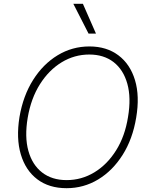

<svg xmlns="http://www.w3.org/2000/svg" viewBox="-20 -982 792 1012"><path d="M697.8 -361.9Q679.3 -249.6 626.6 -166Q573.9 -82.4 497.5 -36.2Q421.2 9.9 331 9.9Q238.6 9.9 176.7 -36.9Q114.7 -83.8 89.7 -168.3Q64.6 -252.8 82.7 -365.4Q101.9 -477.6 154.7 -561.1Q207.4 -644.5 284.1 -690.9Q360.8 -737.2 451.3 -737.2Q541.9 -737.2 604 -690.5Q666.2 -643.8 691.6 -559.5Q717 -475.1 697.8 -361.9ZM654.8 -365.4Q671.9 -467 651.1 -540.8Q630.3 -614.7 578.7 -654.7Q527 -694.6 450.6 -694.6Q372.5 -694.6 305.2 -653.8Q237.9 -612.9 190.7 -538.4Q143.5 -463.8 126.1 -361.9Q109 -260.7 129.6 -186.8Q150.2 -112.9 202.1 -72.8Q253.9 -32.7 331 -32.7Q409.8 -32.7 477.5 -73.7Q545.1 -114.7 592 -189.5Q638.8 -264.2 654.8 -365.4ZM485.8 -805H446.7L366.5 -962H416.9Z"/></svg>

Font: Inter UI Extra Light
Style: Italic
Weight: 200
Italic angle: -9.39999°
Designer: Rasmus Andersson
Foundry: rsms
Version: 3.2;8d6f07862